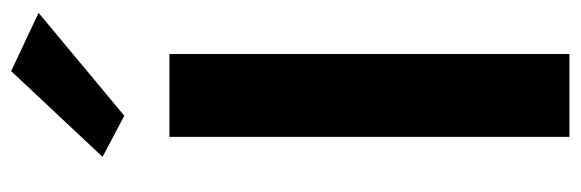

<svg xmlns="http://www.w3.org/2000/svg" viewBox="-360 -656 1017 336"><g transform="rotate(-90 148.0 -488.5)"><path d="M293 -929 113 -779 41 -817 191 -977ZM76 -700H221V0H76Z"/></g></svg>

Font: Jost* Semi
Style: Regular
Weight: 600
Version: Version 3.7